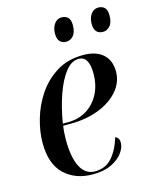

<svg xmlns="http://www.w3.org/2000/svg" viewBox="-114 -820 723 906"><g transform="rotate(-15 248.0 -367.0)"><path d="M226 10Q142 10 88.5 -40.5Q35 -91 35 -195Q35 -249 52.5 -310Q70 -371 106 -424.5Q142 -478 197 -512Q252 -546 327 -546Q389 -546 423 -516Q457 -486 457 -431Q457 -379 421.5 -337.5Q386 -296 324.5 -272Q263 -248 185 -248H150Q148 -237 146.5 -217.5Q145 -198 145 -184Q145 -93 169.5 -47Q194 -1 240 -1Q292 -1 324 -37.5Q356 -74 373 -132Q382 -129 387 -121.5Q392 -114 392 -99Q392 -77 373.5 -51.5Q355 -26 318.5 -8Q282 10 226 10ZM175 -258Q229 -258 268.5 -283Q308 -308 330 -351Q352 -394 352 -449Q352 -534 302 -534Q266 -534 236.5 -496Q207 -458 185 -395Q163 -332 151 -258ZM447 -627Q427 -627 415.5 -639Q404 -651 404 -677Q404 -705 417.5 -724.5Q431 -744 454 -744Q473 -744 484.5 -732.5Q496 -721 496 -695Q496 -660 481 -643.5Q466 -627 447 -627ZM268 -627Q248 -627 236.5 -639Q225 -651 225 -677Q225 -705 238.5 -724.5Q252 -744 275 -744Q294 -744 305.5 -732.5Q317 -721 317 -696Q317 -660 302 -643.5Q287 -627 268 -627Z"/></g></svg>

Font: Noto Serif Display SemiCondensed Medium
Style: Italic
Weight: 500
Width: 4
Italic angle: -12°
Designer: Monotype Design Team
Foundry: Monotype Imaging Inc.
Version: Version 2.009